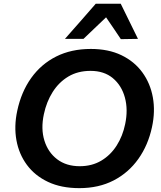

<svg xmlns="http://www.w3.org/2000/svg" viewBox="-20 -987 855 1020"><path d="M401.5 12.5Q305.5 12.5 235.5 -20.5Q165.5 -53.5 123 -111Q80.5 -168.5 67.2 -242.5Q54 -316.5 71.5 -398Q93 -499 145.8 -572.8Q198.5 -646.5 278.5 -686.8Q358.5 -727 462.5 -727Q556 -727 625 -693.8Q694 -660.5 736.2 -602.5Q778.5 -544.5 792 -469.8Q805.5 -395 787.5 -312Q767 -216 715 -142.8Q663 -69.5 583.8 -28.5Q504.5 12.5 401.5 12.5ZM403.5 -104Q468.5 -104 518 -133.5Q567.5 -163 599.8 -213.8Q632 -264.5 645 -328Q661 -404.5 643.5 -468.8Q626 -533 579.5 -571.8Q533 -610.5 461 -610.5Q393.5 -610.5 343.2 -580.5Q293 -550.5 260 -498.5Q227 -446.5 213 -380Q196.5 -303 215.8 -240.5Q235 -178 283.5 -141Q332 -104 403.5 -104ZM622 -779Q603 -807.5 583.2 -836.8Q563.5 -866 543.5 -895Q513 -866 483.2 -837.5Q453.5 -809 423.5 -780.5H325Q367 -827.5 407 -873.5Q447 -919.5 488.5 -967H621.5Q644.5 -920 667.5 -873.2Q690.5 -826.5 713 -780.5Z"/></svg>

Font: Commissioner SemiBold
Style: Italic
Weight: 600
Italic angle: -12°
Designer: Kostas Bartsokas
Foundry: Kostas Bartsokas
Version: Version 1.000; ttfautohint (v1.8.3)